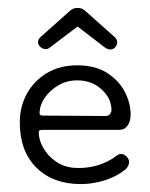

<svg xmlns="http://www.w3.org/2000/svg" viewBox="-20 -455 380 485"><path d="M184 10Q114 10 72 -31.5Q30 -73 30 -146Q30 -186 48 -218.5Q66 -251 98.5 -270.5Q131 -290 175 -290Q221 -290 251 -270.5Q281 -251 295.5 -222.5Q310 -194 310 -166Q310 -149 302.5 -138Q295 -127 281 -127H89Q83 -127 80.5 -126Q78 -125 78 -119Q78 -102 89 -82Q100 -62 120.5 -47.5Q141 -33 168 -31Q197 -29 225 -37Q253 -45 275 -62Q280 -66 286 -66Q293 -66 299.5 -60Q306 -54 306 -45Q306 -36 297 -27Q273 -8 243 1Q213 10 184 10ZM247 -162Q255 -162 259 -168.5Q263 -175 261 -185Q258 -211 234 -231.5Q210 -252 175 -252Q149 -252 127.5 -239.5Q106 -227 93 -208Q80 -189 80 -168Q80 -163 89 -163ZM95 -331Q88 -331 82 -336.5Q76 -342 76 -349Q76 -356 83 -362L156 -427Q164 -435 176 -435Q188 -435 196 -427L269 -362Q276 -356 276 -348Q276 -341 271 -335.5Q266 -330 258 -330Q252 -330 245 -335L176 -388L106 -335Q101 -331 95 -331Z"/></svg>

Font: Dongle Light
Style: Regular
Weight: 300
Designer: Yanghee Ryu
Foundry: Yanghee Ryu
Version: Version 2.000